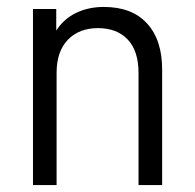

<svg xmlns="http://www.w3.org/2000/svg" viewBox="-20 -533 562 553"><path d="M75 -507H142V-445Q164 -479 199.5 -496Q235 -513 279 -513Q360 -513 403.5 -465.5Q447 -418 447 -333V0H379V-323Q379 -386 348 -419Q317 -452 262 -452Q208 -452 175.5 -418.5Q143 -385 143 -323V0H75Z"/></svg>

Font: D-DIN
Style: Regular
Weight: 400
Designer: Charles Nix
Foundry: Datto Inc.
Version: Version 1.00